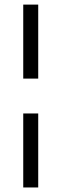

<svg xmlns="http://www.w3.org/2000/svg" viewBox="-20 -704 272 851"><path d="M83 127Q99.6 127 149.4 127Q149.4 44.9 149.4 -201.2Q132.8 -201.2 83 -201.2Q83 -119.1 83 127ZM149.4 -683.6Q132.8 -683.6 83 -683.6Q83 -601.6 83 -355.5Q99.6 -355.5 149.4 -355.5Q149.4 -437.5 149.4 -683.6Z"/></svg>

Font: Aptus Gothic JP
Style: Medium
Weight: 400
Designer: Fuminori Ogawa / Motoya
Version: Version 1